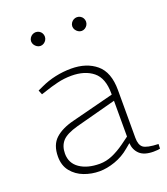

<svg xmlns="http://www.w3.org/2000/svg" viewBox="-133 -808 788 907"><g transform="rotate(-20 261.0 -354.5)"><path d="M212 6Q172 6 135 -8Q98 -22 74 -51.5Q50 -81 50 -126Q50 -185 83.5 -215.5Q117 -246 178 -261L389 -315V-321Q389 -398 348 -431Q307 -464 240 -464Q203 -464 168.5 -455.5Q134 -447 108 -438L80 -429L71 -451L95 -462Q131 -479 170.5 -487.5Q210 -496 250 -496Q327 -496 375.5 -455.5Q424 -415 424 -325V-85Q424 -49 441.5 -35.5Q459 -22 517 -20L516 3Q514 4 504.5 5Q495 6 483 6Q436 6 413.5 -15.5Q391 -37 389 -71L366 -52Q332 -23 290.5 -8.5Q249 6 212 6ZM225 -27Q257 -27 288.5 -40.5Q320 -54 352 -77L389 -104V-284L186 -230Q128 -214 107 -190Q86 -166 86 -128Q86 -80 124.5 -53.5Q163 -27 225 -27ZM152 -646Q143 -646 135 -651Q127 -656 122 -664Q117 -672 117 -681Q117 -690 122 -698Q127 -706 135 -710.5Q143 -715 152 -715Q161 -715 169 -710.5Q177 -706 181.5 -698Q186 -690 186 -681Q186 -672 181.5 -664Q177 -656 169 -651Q161 -646 152 -646ZM359 -646Q350 -646 342 -651Q334 -656 329 -664Q324 -672 324 -681Q324 -690 329 -698Q334 -706 342 -710.5Q350 -715 359 -715Q368 -715 376 -710.5Q384 -706 388.5 -698Q393 -690 393 -681Q393 -672 388.5 -664Q384 -656 376 -651Q368 -646 359 -646Z"/></g></svg>

Font: REM Thin
Style: Regular
Weight: 250
Designer: Octavio Pardo
Foundry: Ashler Design
Version: Version 1.005;gftools[0.9.28]